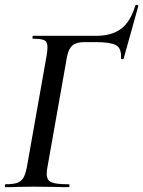

<svg xmlns="http://www.w3.org/2000/svg" viewBox="-24 -773 591 793"><path d="M-1 -12Q31 -12 47.5 -18Q64 -24 72.5 -38.5Q81 -53 87 -83L169 -546Q172 -566 172 -578Q172 -600 159.5 -606.5Q147 -613 113 -613Q110 -613 110 -619Q110 -625 113 -625H373Q437 -625 476 -654Q515 -683 535 -751Q537 -753 540 -753Q543 -753 545.5 -751.5Q548 -750 547 -747L487 -532Q486 -528 480.5 -528.5Q475 -529 476 -533Q478 -575 454 -587Q430 -599 374 -599H323Q291 -599 275 -585Q259 -571 253 -540L172 -83Q169 -67 169 -55Q169 -29 187.5 -20.5Q206 -12 260 -12Q263 -12 263 -6Q263 0 260 0Q222 0 201 -1L115 -2L46 -1Q29 0 -1 0Q-4 0 -4 -6Q-4 -12 -1 -12Z"/></svg>

Font: Cormorant Garamond SemiBold
Style: Italic
Weight: 600
Italic angle: -10°
Designer: Christian Thalmann (Catharsis Fonts)
Foundry: Catharsis Fonts
Version: Version 4.000